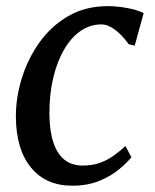

<svg xmlns="http://www.w3.org/2000/svg" viewBox="-20 -580 493 610"><path d="M209.5 10Q125.5 10 78.2 -48Q31 -106 30.5 -209Q30 -268 48.8 -329.8Q67.5 -391.5 104.5 -444Q141.5 -496.5 196.2 -528.5Q251 -560.5 323 -560.5Q350.5 -560.5 382.5 -554.8Q414.5 -549 436.5 -538.5L408 -435L389 -439.5Q377 -456.5 362.2 -471Q347.5 -485.5 332.2 -494Q317 -502.5 302 -502.5Q266.5 -502.5 236.2 -481.8Q206 -461 183.8 -422.8Q161.5 -384.5 149 -332.2Q136.5 -280 137 -217Q137.5 -163 149.8 -126.8Q162 -90.5 185.2 -72.2Q208.5 -54 242.5 -54Q272 -54 295.5 -62Q319 -70 339 -84Q359 -98 378.5 -116L397.5 -80.5Q384 -63.5 358.2 -42Q332.5 -20.5 295.2 -5.2Q258 10 209.5 10Z"/></svg>

Font: Merriweather 36pt
Style: Italic
Weight: 400
Italic angle: -7.8°
Version: Version 2.101